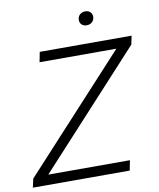

<svg xmlns="http://www.w3.org/2000/svg" viewBox="-118 -980 873 1056"><g transform="rotate(-10 319.0 -452.5)"><path d="M-10 -49 564 -673H135L146 -729H659L649 -681L75 -56H531L520 0H-21ZM388 -864Q388 -882 400 -893.5Q412 -905 431 -905Q448 -905 458.5 -895Q469 -885 469 -869Q469 -851 457 -839.5Q445 -828 426 -828Q409 -828 398.5 -838Q388 -848 388 -864Z"/></g></svg>

Font: Mona Sans Light
Style: Italic
Weight: 300
Italic angle: -11.7°
Designer: Deni Anggara
Foundry: GitHub
Version: Version 2.000